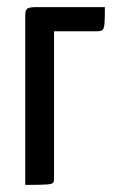

<svg xmlns="http://www.w3.org/2000/svg" viewBox="-20 -520 325 540"><path d="M51 0V-477Q51 -493 58 -496.5Q65 -500 82 -500H275Q275 -470 274 -455Q273 -440 268.5 -436Q264 -432 253 -432H132V-18Q132 -9 129 -5.5Q126 -2 109 -1Q92 0 51 0Z"/></svg>

Font: Yanone Kaffeesatz
Style: Regular
Weight: 400
Designer: Yanone (Cyrillic: Daniel Pouzeot, Huerta Tipografica, and Cyreal)
Foundry: Yanone
Version: Version 2.003